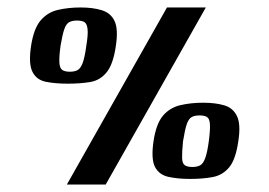

<svg xmlns="http://www.w3.org/2000/svg" viewBox="-20 -480 719 514"><path d="M531 -460 263 14H159L427 -460ZM618 -102Q611 -53 593.5 -32Q576 -11 549.5 -6Q523 -1 489 -1Q456 -1 431 -6.5Q406 -12 395 -33Q384 -54 391 -102Q398 -149 416.5 -170.5Q435 -192 463 -198.5Q491 -205 524 -205Q557 -205 580.5 -198Q604 -191 614.5 -169Q625 -147 618 -102ZM539 -102Q543 -133 542 -147.5Q541 -162 534.5 -166.5Q528 -171 514 -171Q501 -171 493 -166.5Q485 -162 480 -147.5Q475 -133 470 -102Q467 -72 467.5 -57Q468 -42 475 -37.5Q482 -33 495 -33Q508 -33 516 -37.5Q524 -42 529.5 -57Q535 -72 539 -102ZM290 -356Q283 -308 265.5 -286.5Q248 -265 222 -260.5Q196 -256 161 -256Q128 -256 103 -261Q78 -266 67 -287.5Q56 -309 63 -356Q70 -403 88.5 -425Q107 -447 135 -453.5Q163 -460 196 -460Q229 -460 253 -452.5Q277 -445 287 -423Q297 -401 290 -356ZM211 -357Q216 -387 214.5 -401.5Q213 -416 206.5 -420.5Q200 -425 186 -425Q173 -425 165 -420.5Q157 -416 152 -401.5Q147 -387 142 -357Q138 -327 139 -312Q140 -297 147 -292.5Q154 -288 167 -288Q180 -288 188 -292.5Q196 -297 201.5 -312Q207 -327 211 -357Z"/></svg>

Font: Genos
Style: Bold Italic
Weight: 700
Italic angle: -8°
Version: Version 1.010